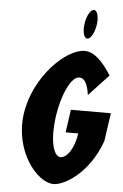

<svg xmlns="http://www.w3.org/2000/svg" viewBox="-69 -1150 778 1213"><g transform="rotate(5 320.0 -544.0)"><path d="M476.8 -1103C455.3 -1103 432.1 -1062 424.8 -1011C417.4 -960 428.8 -919 450.3 -919C471.8 -919 495 -960 502.4 -1011C509.7 -1062 498.3 -1103 476.8 -1103ZM639.8 -462H386.3L365.5 -317H445.6C431.1 -216 385.2 -158 347.2 -158C298.2 -158 275 -272 295.2 -412C315.8 -555 372 -670 421 -670C451.8 -670 474.2 -641 485 -564L610.9 -699C555.2 -786 502 -840 440.8 -840C323.9 -840 126.3 -649 92.2 -412C58.2 -176 210.7 15 317.6 15C386 15 538.8 -74 614 -283Z"/></g></svg>

Font: Blink
Style: Obl
Weight: 400
Designer: Mew Too
Foundry: Cannot Into Space Fonts
Version: Version 001.000